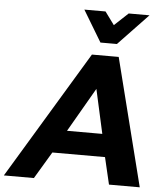

<svg xmlns="http://www.w3.org/2000/svg" viewBox="-115 -1002 914 1057"><g transform="rotate(5 341.5 -474.0)"><path d="M492 -149 527 0H697L519 -705H371L-54 0H112L201 -149ZM412 -519 466 -275H271ZM553 -948 477 -877 425 -948H308L412 -775H503L668 -948Z"/></g></svg>

Font: Geom Bold
Style: Bold Italic
Weight: 700
Italic angle: -10°
Version: Version 1.102